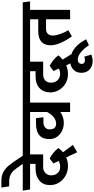

<svg xmlns="http://www.w3.org/2000/svg" viewBox="662 -1738 1372 2802"><g transform="rotate(-90 1348.0 -337.0)"><path d="M526.9 -103 634.8 41 526.9 103 452.1 -57.1Q393.1 -31.2 327.1 -30.8Q253.9 -30.8 189.9 -64Q126 -97.2 86.9 -157Q47.9 -216.8 47.9 -293.9Q47.9 -393.1 113.5 -448.5Q179.2 -503.9 286.1 -503.9H357.9V-584H-16.1L-33.2 -690.9H688L704.1 -584H496.1V-393.1H313Q255.9 -393.1 222.9 -359.1Q189.9 -325.2 189.9 -275.9Q189.9 -220.7 222.9 -182.9Q255.9 -145 314 -145Q357.9 -145 399.9 -166L363.8 -243.2L434.1 -297.9Q476.1 -278.8 519.5 -242.9Q563 -207 586.9 -171.9L588.9 -170.9Q563 -133.8 526.9 -103Z M432.6 -755.9Q456.5 -716.8 486.8 -674.8H369.6L331.5 -728Q286.6 -793 259.3 -823.5Q231.9 -854 192.4 -871.6Q152.8 -889.2 90.8 -889.2H29.8L11.7 -1002.9H111.8Q185.5 -1002.9 238 -974.4Q290.5 -945.8 330.1 -898.4Q369.6 -851.1 432.6 -755.9Z M1252 0H1114.7V-143.1Q1044.9 -92.3 955.6 -91.8Q893.6 -91.8 839.1 -117.9Q784.7 -144 751.7 -192.6Q718.8 -241.2 718.8 -304.2Q718.8 -498 948.7 -498H1023.9L1038.6 -389.2H963.9Q918 -389.2 889.4 -365Q860.8 -340.8 860.8 -295.9Q860.8 -252 882.3 -228Q903.8 -204.1 944.8 -204.1Q992.7 -204.1 1038.1 -239Q1083.5 -273.9 1114.7 -337.9V-584H648.9L632.8 -690.9H1360.8L1375.5 -584H1252Z M2175.8 233.9 2089.4 274.9Q2034.2 193.8 1981.4 152.8Q1928.7 111.8 1878.4 111.8Q1849.6 111.8 1833 127.4Q1816.4 143.1 1816.4 169.9Q1816.4 192.9 1832 204.8Q1847.7 216.8 1873.5 216.8Q1898.4 216.8 1922.4 207L1952.6 311Q1902.8 329.1 1858.4 329.1Q1783.2 329.1 1734.9 284.7Q1686.5 240.2 1686.5 165Q1686.5 101.1 1723.6 58.1Q1760.7 15.1 1823.7 3.9L1795.4 -57.1Q1733.4 -31.2 1671.4 -30.8Q1589.4 -30.8 1527.8 -68.4Q1466.3 -106 1433.3 -165.5Q1400.4 -225.1 1400.4 -290Q1400.4 -385.3 1461.4 -444.6Q1522.5 -503.9 1638.7 -503.9H1710.4V-584H1336.4L1319.3 -690.9H2040.5L2056.6 -584H1848.6V-393.1H1663.6Q1606.4 -393.1 1574.5 -362.1Q1542.5 -331.1 1542.5 -279.8Q1542.5 -219.7 1578.1 -182.9Q1613.8 -146 1671.4 -146Q1712.4 -146 1748.5 -163.1L1712.4 -243.2L1787.6 -297.9Q1828.6 -278.8 1872.6 -242.9Q1916.5 -207 1941.4 -170.9Q1917.5 -140.1 1879.4 -108.9L1958.5 19Q2087.9 65.9 2175.8 233.9Z M2605 -458V0H2468.3V-351.1H2326.2Q2279.3 -351.1 2254.6 -324Q2230 -296.9 2230 -255.9Q2230 -210.9 2250.5 -151.4Q2271 -91.8 2307.1 -24.9L2218.3 25.9Q2158.2 -57.1 2123.3 -138.2Q2088.4 -219.2 2088.4 -287.1Q2088.4 -372.1 2139.4 -418.5Q2190.4 -464.8 2294.4 -464.8H2468.3V-584H2010.3L1993.2 -690.9H2714.4L2729 -584H2605V-464.8H2606.4Z"/></g></svg>

Font: Kadwa
Style: Bold
Weight: 700
Designer: Sol Matas
Foundry: Sol Matas
Version: Version 1.001;PS 001.000;hotconv 1.0.70;makeotf.lib2.5.58329